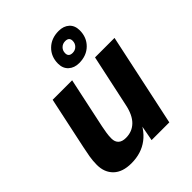

<svg xmlns="http://www.w3.org/2000/svg" viewBox="-219 -906 1045 1045"><g transform="rotate(-45 304.0 -383.0)"><path d="M181.8 12Q113.8 12 77.9 -22.6Q42 -57.2 42 -115.6Q42 -146.4 47.1 -176.1Q52.2 -205.8 58.2 -233.4L122.6 -536H272.6L210.4 -243.8Q206.6 -224.8 203.1 -203.4Q199.6 -182 199.6 -160.6Q199.6 -135 214.3 -121Q229 -107 258.2 -107Q306.4 -107 338.5 -138.5Q370.6 -170 383.8 -233.2L448.8 -536H598.8L484.6 0H348.2L376.8 -154.4L394.4 -150.4Q366 -69.8 312.1 -28.9Q258.2 12 181.8 12ZM366.2 -574.8Q329 -574.8 305.6 -596.2Q282.2 -617.6 282.2 -654Q282.2 -708.2 317.9 -743.1Q353.6 -778 410.4 -778Q448.2 -778 471.3 -757.1Q494.4 -736.2 494.4 -698.8Q494.4 -645 458.9 -609.9Q423.4 -574.8 366.2 -574.8ZM380.2 -639.2Q400.2 -639.2 413.5 -652.7Q426.8 -666.2 426.8 -686Q426.8 -713.6 396.4 -713.6Q376.8 -713.6 363.3 -700.4Q349.8 -687.2 349.8 -666.8Q349.8 -639.2 380.2 -639.2Z"/></g></svg>

Font: Geist
Style: Italic
Weight: 400
Italic angle: -12°
Designer: Basement.studio, Andrés Briganti, Mateo Zaragoza
Foundry: Basement.studio, Vercel, Andrés Briganti, Guido Ferreyra, Mateo Zaragoza
Version: Version 1.500